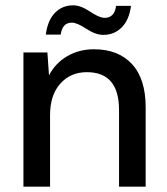

<svg xmlns="http://www.w3.org/2000/svg" viewBox="-20 -701 627 721"><path d="M68 0V-504H158L164 -418Q188 -464 232.5 -490Q277 -516 333 -516Q424 -516 475.5 -460.5Q527 -405 527 -298V0H427V-288Q427 -430 306 -430Q245 -430 206.5 -387Q168 -344 168 -269V0ZM368 -570Q339 -570 304 -593Q269 -616 250 -616Q214 -616 208 -571H152Q159 -625 186.5 -653Q214 -681 255 -681Q283 -681 318 -657.5Q353 -634 373 -634Q410 -634 416 -679H472Q465 -626 437 -598Q409 -570 368 -570Z"/></svg>

Font: AWOL-DM Medium
Style: Regular
Weight: 500
Designer: Colophon Foundry, Jonny Pinhorn, Mikhail Sharanda
Foundry: Colophon Foundry
Version: Version 1.000;Glyphs 3.2.3 (3260)